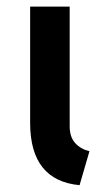

<svg xmlns="http://www.w3.org/2000/svg" viewBox="-20 -541 332 569"><path d="M69.3 -174.8V-521.5H186.5V-167Q186.5 -134.8 202.9 -116.9Q219.2 -99.1 245.1 -92.8L215.8 7.8Q70.3 -5.9 69.3 -174.8Z"/></svg>

Font: Reddit Sans Strawberry SemiBold
Style: Regular
Weight: 600
Designer: Stephen Hutchings
Foundry: Reddit
Version: Version 1.013